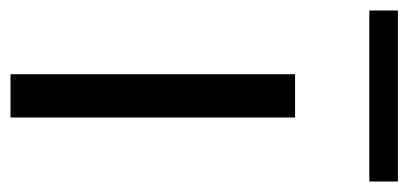

<svg xmlns="http://www.w3.org/2000/svg" viewBox="-266 -552 778 366"><g transform="rotate(90 123.0 -369.0)"><path d="M81.5 0V-542.5H164V0ZM-40 -684V-738.5H286V-684Z"/></g></svg>

Font: Encode Sans SemiExpanded
Style: Regular
Weight: 400
Width: 6
Designer: Multiple Designers
Foundry: Impallari Type
Version: Version 3.002